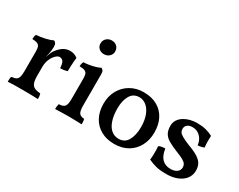

<svg xmlns="http://www.w3.org/2000/svg" viewBox="-88 -1109 1905 1531"><g transform="rotate(30 864.5 -344.0)"><path d="M216 -155Q216 -112 225 -89Q234 -66 254.5 -57Q275 -48 308 -45Q311 -36 312.5 -24Q314 -12 314 3Q298 2 276 1.5Q254 1 229 0.5Q204 0 179 0Q141 0 100 0.5Q59 1 36 3Q36 -13 37 -25Q38 -37 42 -45Q69 -47 83.5 -55Q98 -63 104 -82Q110 -101 110 -136V-227H216ZM216 -293V-212H110V-323L216 -420Q216 -389 210 -362Q204 -335 198 -306ZM194 -300Q204 -327 210.5 -346.5Q217 -366 224 -378Q246 -413 276.5 -436Q307 -459 347 -459Q385 -459 416 -435Q414 -418 412 -395.5Q410 -373 409.5 -350.5Q409 -328 409 -309Q398 -305 380 -302Q362 -299 344 -299Q342 -344 329.5 -359.5Q317 -375 297 -375Q281 -375 261.5 -356Q242 -337 229 -306Q216 -275 216 -238ZM110 -212V-316Q110 -342 105.5 -357.5Q101 -373 85 -381Q69 -389 36 -390Q36 -402 38 -413Q40 -424 45 -433Q83 -435 126 -445Q169 -455 192 -467Q202 -463 209 -453Q216 -443 216 -420Z M472 3Q472 -9 473.5 -22Q475 -35 478 -45Q518 -46 532 -64Q546 -82 546 -132V-319Q546 -343 541.5 -358.5Q537 -374 521 -382Q505 -390 471 -390Q471 -402 473.5 -413Q476 -424 481 -433Q501 -433 531 -438Q561 -443 588 -451Q615 -459 628 -467Q638 -463 645 -453Q652 -443 652 -423V-132Q652 -82 665.5 -64Q679 -46 712 -45Q715 -35 716 -21Q717 -7 717 3Q701 2 681 1.5Q661 1 639 0.5Q617 0 596 0Q574 0 551.5 0.5Q529 1 508.5 1.5Q488 2 472 3ZM590 -570Q561 -570 542.5 -587.5Q524 -605 524 -631Q524 -661 544 -679Q564 -697 591 -697Q622 -697 640 -679Q658 -661 658 -632Q658 -607 638.5 -588.5Q619 -570 590 -570Z M1018 9Q947 9 894.5 -20.5Q842 -50 813.5 -103Q785 -156 785 -228Q785 -298 815.5 -352Q846 -406 899 -436.5Q952 -467 1019 -467Q1094 -467 1146 -437Q1198 -407 1225 -354Q1252 -301 1252 -230Q1252 -161 1223 -106.5Q1194 -52 1141.5 -21.5Q1089 9 1018 9ZM1028 -44Q1084 -44 1111 -91.5Q1138 -139 1138 -215Q1138 -277 1120.5 -322.5Q1103 -368 1073.5 -391.5Q1044 -415 1009 -415Q954 -415 927 -369Q900 -323 900 -251Q900 -187 915.5 -140Q931 -93 960 -68.5Q989 -44 1028 -44Z M1656 -433Q1655 -408 1655 -381Q1655 -354 1659 -328Q1648 -322 1632.5 -318.5Q1617 -315 1601 -315Q1599 -342 1585.5 -366Q1572 -390 1549 -405Q1526 -420 1494 -420Q1465 -420 1448 -406Q1431 -392 1431 -369Q1431 -353 1438 -340.5Q1445 -328 1470 -313.5Q1495 -299 1547 -278Q1602 -258 1633 -237.5Q1664 -217 1677.5 -192.5Q1691 -168 1691 -132Q1691 -90 1666.5 -58Q1642 -26 1598.5 -8.5Q1555 9 1500 9Q1439 9 1402.5 -0.5Q1366 -10 1330 -27Q1333 -44 1333.5 -67Q1334 -90 1334 -112.5Q1334 -135 1332 -151Q1341 -158 1358 -161Q1375 -164 1391 -164Q1399 -103 1428.5 -73Q1458 -43 1507 -43Q1544 -43 1565.5 -59.5Q1587 -76 1587 -103Q1587 -120 1578.5 -133Q1570 -146 1548 -158.5Q1526 -171 1482 -188Q1430 -209 1397.5 -228Q1365 -247 1350 -273.5Q1335 -300 1335 -341Q1335 -373 1351 -397Q1367 -421 1392.5 -436.5Q1418 -452 1448.5 -459.5Q1479 -467 1507 -467Q1555 -467 1590 -458.5Q1625 -450 1656 -433Z"/></g></svg>

Font: Vollkorn Medium
Style: Regular
Weight: 500
Designer: Friedrich Althausen
Foundry: Friedrich Althausen
Version: Version 5.000